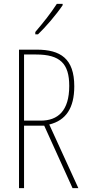

<svg xmlns="http://www.w3.org/2000/svg" viewBox="-20 -970 444 990"><path d="M303 -943V-950H273C239 -898 207 -858 162 -805V-793H176C215 -830 270 -894 303 -943ZM169 -714H78V0H104V-322H208L354 0H384L234 -328C320 -349 363 -413 363 -525C363 -668 292 -714 169 -714ZM166 -689C290 -689 337 -642 337 -527C337 -398 278 -348 190 -348H104V-689Z"/></svg>

Font: Noto Sans Arabic UI XCn Th
Style: Regular
Weight: 100
Width: 2
Designer: Monotype Design Team, Nadine Chahine and Nizar Qandah
Foundry: Monotype Imaging Inc.
Version: Version 2.010